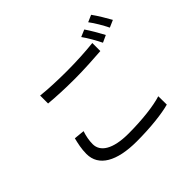

<svg xmlns="http://www.w3.org/2000/svg" viewBox="-193 -1096 1385 1385"><g transform="rotate(-45 500.0 -403.5)"><path d="M217 -691V-610C296 -603 381 -599 482 -599C574 -599 683 -606 751 -611V-693C679 -685 577 -679 481 -679C381 -679 289 -683 217 -691ZM257 -288 176 -296C166 -256 155 -209 155 -157C155 -31 273 36 476 36C619 36 746 21 817 1L816 -85C741 -61 612 -46 474 -46C314 -46 237 -98 237 -175C237 -212 244 -249 257 -288ZM779 -803 725 -780C753 -742 787 -681 807 -640L861 -665C840 -705 804 -767 779 -803ZM889 -843 836 -820C865 -782 898 -725 919 -682L974 -706C954 -743 916 -806 889 -843Z"/></g></svg>

Font: Microsoft YaHei
Style: Regular
Weight: 400
Designer: Ryoko NISHIZUKA 西塚涼子 (kana, bopomofo & ideographs); Paul D. Hunt (Latin, Greek & Cyrillic); Sandoll Communications 산돌커뮤니
Foundry: Adobe
Version: Version 2.001;hotconv 1.0.111;makeotfexe 2.5.65597